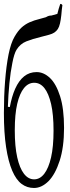

<svg xmlns="http://www.w3.org/2000/svg" viewBox="-24 -855 353 965"><path d="M232.9 -332Q208 -439 147.9 -439Q118.2 -439 96.4 -412.1Q74.7 -385.3 62.5 -333Q50.3 -280.8 50.3 -200Q50.3 -119.1 62.5 -64.5Q74.7 -9.8 96.4 18.3Q118.2 46.4 147.5 46.4Q176.8 46.4 198.5 18.3Q220.2 -9.8 232.7 -64Q245.1 -118.2 245.1 -198.5Q245.1 -278.8 232.9 -332ZM-4.4 -287.1Q-4.4 -370.6 1.5 -446.5Q7.3 -522.5 19 -581.5Q30.8 -639.6 49.3 -670.9Q66.4 -700.2 84 -716.3Q101.6 -732.4 124 -742.7Q146.5 -752.9 178.7 -760.7Q192.9 -764.2 207 -768.6Q220.7 -777.3 234.4 -776.9Q248 -780.8 264.2 -785.2Q271.5 -814.9 278.8 -835Q284.2 -836.9 289.6 -829.1Q286.6 -809.1 284.2 -779.3Q281.7 -755.9 277.6 -737.5Q273.4 -719.2 266.4 -708.7Q259.3 -698.2 249 -691.4Q238.8 -684.6 222.4 -680.2Q206.1 -675.8 183.1 -669.9Q138.7 -659.2 108.2 -647Q77.6 -634.8 59.1 -605Q46.9 -585 38.1 -538.6Q28.8 -493.2 23.2 -436Q17.6 -378.9 15.6 -318.4Q20.5 -318.4 25.4 -316.9Q35.2 -370.1 52.2 -408.7Q70.8 -450.2 97.4 -471.4Q124 -492.7 159.9 -492.7Q195.8 -492.7 227.1 -463.1Q258.3 -433.6 278.1 -371.1Q297.9 -308.6 297.9 -211.9Q297.9 -115.2 275.9 -47.1Q253.9 21 219.7 55.7Q185.1 89.8 147 89.8Q111.8 89.8 84.5 69.3Q57.1 48.8 37.4 2.9Q17.6 -43 6.6 -115.5Q-4.4 -188 -4.4 -287.1Z"/></svg>

Font: Scarab Serif
Style: Condensed-Light
Weight: 300
Designer: John Roberts
Foundry: Scarab
Version: 1.0